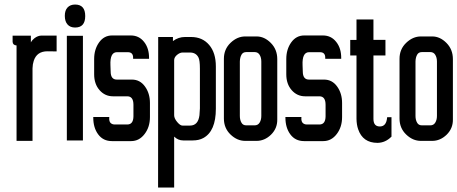

<svg xmlns="http://www.w3.org/2000/svg" viewBox="-20 -633 2053 862"><path d="M234.2 -402.2H231.7L192.7 -402.7Q145.3 -402.7 131.4 -359.7Q126.5 -344.9 126 -326.1V-3V-0.5H123.5H56.8H54.3V-3V-428.9Q37.1 -430.3 36.6 -445.7V-470.4V-472.8H39H116.1H118.6V-470.4V-442.7Q124.5 -453.6 134.9 -461.5Q150.2 -473.3 167 -473.3H231.7H234.2V-470.8V-404.6Z M317.2 -612.6Q362.6 -612.6 362.6 -561Q362.6 -509.4 317.2 -509.4Q295 -509.4 283.1 -523.2Q271.2 -536.6 271 -561.3Q270.8 -586 283.1 -599.3Q295.5 -612.6 317.2 -612.6ZM352.3 -2.5H349.8H282.6H280.1V-4.9V-469.9V-472.3H282.6H349.8H352.3V-469.9V-4.9Z M577.6 -369.1V-372Q578.6 -399.2 552.9 -398.7H504.4Q473.3 -398.2 475.8 -340.4Q476.8 -324.6 476.8 -312.3Q476.8 -275.7 504.4 -275.7H572.1Q608.7 -275.7 630.9 -244.6Q653.2 -213.9 653.2 -170.5V-107.2Q653.2 -62.7 629.4 -31.6Q605.2 0.5 568.7 0.5H482.7Q443.2 0.5 420.9 -29.6Q398.7 -59.3 398.7 -105.2V-107.7H401.2H467.9H470.8L470.4 -105.2Q469.4 -87.9 476.5 -81Q483.7 -74.1 495.1 -74.1H551.4Q578.6 -74.1 579.1 -110.7V-162.5Q579.1 -200.6 551.4 -200.6H487.6Q451.1 -200.6 426.9 -228.3Q402.7 -255.9 402.7 -299.4V-368.1Q402.7 -411.6 424.9 -442.7Q447.1 -473.8 483.2 -473.8H567.2Q604.2 -473.8 627 -444.7Q649.7 -416 649.2 -371.5V-369.1H646.7H580Z M756.4 -464.4V-448.6Q781.1 -466.9 810.3 -466.9H837.9Q888.8 -466.9 919 -431.3Q949.1 -396.2 949.1 -334.5V-144.8Q949.1 -44 892.8 -13.3Q873 -2.5 845.4 -2.5H802.4Q779.2 -2.5 761.9 -19.8V206.5V209H759.4H692.2H689.7V206.5L690.2 -464.4V-466.9H692.7H754H756.4ZM875.5 -115.6Q877 -129.4 877.5 -146.2V-324.6Q877.5 -362.6 871 -375Q859.7 -397.2 833 -397.2H799.4Q788 -397.2 775.2 -386.9Q762.4 -376.5 761.9 -363.6V-115.6Q761.9 -101.3 775.7 -85Q789.5 -68.7 799.4 -69.2H833Q869.6 -69.2 875.5 -115.6Z M1224.8 -367.6V-96.3Q1225.3 -56.3 1196.6 -28.2Q1182.3 -14.3 1166 -7.4Q1149.7 -0.5 1131.9 -0.5H1081Q1044.5 -0.5 1014.8 -29.2Q985.2 -57.8 985.2 -100.8V-369.1Q985.2 -412.1 1015.1 -440.7Q1045 -469.4 1081 -469.4H1131.9Q1167 -469.4 1195.9 -440.2Q1224.8 -411.1 1224.8 -367.6ZM1145.3 -82Q1153.2 -94.4 1153.2 -112.6V-356.7Q1153.2 -375 1145.3 -387.4Q1137.8 -399.2 1123 -399.2H1086Q1070.7 -399.2 1064.2 -387.4Q1057.3 -375 1056.8 -356.7V-112.6Q1056.8 -94.4 1064.2 -82Q1070.7 -70.2 1086 -70.2H1123Q1137.8 -70.2 1145.3 -82Z M1440.2 -369.1V-372Q1441.2 -399.2 1415.5 -398.7H1367.1Q1336 -398.2 1338.4 -340.4Q1339.4 -324.6 1339.4 -312.3Q1339.4 -275.7 1367.1 -275.7H1434.8Q1471.3 -275.7 1493.6 -244.6Q1515.8 -213.9 1515.8 -170.5V-107.2Q1515.8 -62.7 1492.1 -31.6Q1467.9 0.5 1431.3 0.5H1345.4Q1305.8 0.5 1283.6 -29.6Q1261.4 -59.3 1261.4 -105.2V-107.7H1263.8H1330.5H1333.5L1333 -105.2Q1332 -87.9 1339.2 -81Q1346.3 -74.1 1357.7 -74.1H1414Q1441.2 -74.1 1441.7 -110.7V-162.5Q1441.7 -200.6 1414 -200.6H1350.3Q1313.7 -200.6 1289.5 -228.3Q1265.3 -255.9 1265.3 -299.4V-368.1Q1265.3 -411.6 1287.5 -442.7Q1309.8 -473.8 1345.8 -473.8H1429.8Q1466.9 -473.8 1489.6 -444.7Q1512.4 -416 1511.9 -371.5V-369.1H1509.4H1442.7Z M1656.6 -383.9V-99.3Q1656.6 -65.2 1685.3 -65.2Q1714.4 -65.2 1717.9 -104.7L1718.4 -106.7H1720.4H1735.2H1737.6V-104.2V-20.3V-19.3L1736.7 -18.8Q1710 7.9 1674.9 8.4Q1608.7 8.4 1587.9 -52.9Q1581 -72.6 1580.5 -99.3V-383.9H1554.8H1552.4V-386.4V-451.1V-453.6H1554.8H1580.5V-543V-545.5H1583H1654.2H1656.6V-543V-454.1H1708H1710.5V-451.6V-386.4V-383.9H1708Z M2013.3 -367.6V-96.3Q2013.8 -56.3 1985.2 -28.2Q1970.8 -14.3 1954.5 -7.4Q1938.2 -0.5 1920.5 -0.5H1869.6Q1833 -0.5 1803.4 -29.2Q1773.7 -57.8 1773.7 -100.8V-369.1Q1773.7 -412.1 1803.6 -440.7Q1833.5 -469.4 1869.6 -469.4H1920.5Q1955.5 -469.4 1984.4 -440.2Q2013.3 -411.1 2013.3 -367.6ZM1933.8 -82Q1941.7 -94.4 1941.7 -112.6V-356.7Q1941.7 -375 1933.8 -387.4Q1926.4 -399.2 1911.6 -399.2H1874.5Q1859.2 -399.2 1852.8 -387.4Q1845.8 -375 1845.4 -356.7V-112.6Q1845.4 -94.4 1852.8 -82Q1859.2 -70.2 1874.5 -70.2H1911.6Q1926.4 -70.2 1933.8 -82Z"/></svg>

Font: RIT Uroob
Style: 

Weight: 700
Designer: Hussain K H
Foundry: RIT
Version: 2.1.1